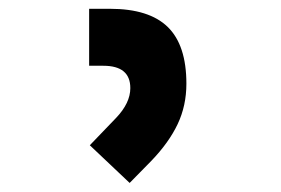

<svg xmlns="http://www.w3.org/2000/svg" viewBox="-20 -713 626 428"><path d="M269 -305.2 180.2 -389.2 238.8 -450.2Q270.5 -483.4 270.5 -516.6Q270.5 -566.4 210.4 -566.4H178.7V-693.4H225.1Q312.5 -693.4 354 -652.8Q395.5 -612.3 395.5 -526.4Q395.5 -477.5 376 -436.3Q356.4 -395 317.4 -354.5Z"/></svg>

Font: Cascadia Code NF
Style: Bold
Weight: 700
Monospace: yes
Designer: Aaron Bell
Foundry: Saja Typeworks
Version: Version 2404.023; ttfautohint (v1.8.4)